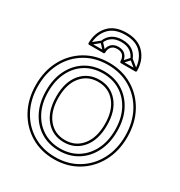

<svg xmlns="http://www.w3.org/2000/svg" viewBox="-214 -1073 1167 1242"><g transform="rotate(30 370.0 -452.0)"><path d="M370 -60Q296 -60 240 -95.5Q184 -131 152.5 -194Q121 -257 121 -341Q121 -341 121 -341Q121 -341 121 -341Q121 -425 152.5 -488Q184 -551 240 -585.5Q296 -620 370 -620Q370 -620 370 -620Q370 -620 370 -620Q444 -620 500 -585Q556 -550 587.5 -487.5Q619 -425 619 -341Q619 -341 619 -341Q619 -341 619 -341Q619 -257 587.5 -194Q556 -131 500 -95.5Q444 -60 370 -60Q370 -60 370 -60Q370 -60 370 -60ZM370 -44Q370 -44 370 -44Q370 -44 370 -44Q448 -44 507.5 -81Q567 -118 601 -185Q635 -252 635 -341Q635 -341 635 -341Q635 -341 635 -341Q635 -430 601 -496Q567 -562 507.5 -599Q448 -636 370 -636Q370 -636 370 -636Q370 -636 370 -636Q292 -636 232.5 -599.5Q173 -563 139 -496.5Q105 -430 105 -341Q105 -341 105 -341Q105 -341 105 -341Q105 -252 139 -185Q173 -118 232.5 -81Q292 -44 370 -44ZM370 -123Q292 -123 244.5 -181.5Q197 -240 197 -341Q197 -442 244.5 -499.5Q292 -557 370 -557Q448 -557 495.5 -499.5Q543 -442 543 -341Q543 -240 495.5 -181.5Q448 -123 370 -123ZM370 4Q275 4 201.5 -40.5Q128 -85 86.5 -163Q45 -241 45 -341Q45 -441 86.5 -518.5Q128 -596 201.5 -640Q275 -684 370 -684Q465 -684 538.5 -640Q612 -596 653.5 -518.5Q695 -441 695 -341Q695 -241 653.5 -163Q612 -85 538.5 -40.5Q465 4 370 4ZM370 -107Q454 -107 506.5 -169.5Q559 -232 559 -341Q559 -449 506.5 -511Q454 -573 370 -573Q286 -573 233.5 -511.5Q181 -450 181 -341Q181 -232 233.5 -169.5Q286 -107 370 -107ZM370 20Q469 20 546 -26.5Q623 -73 667 -154.5Q711 -236 711 -341Q711 -446 667 -527Q623 -608 546 -654Q469 -700 370 -700Q271 -700 194 -654Q117 -608 73 -527Q29 -446 29 -341Q29 -236 73 -154.5Q117 -73 194 -26.5Q271 20 370 20ZM252 -796 266 -790Q277 -820 303.5 -837.5Q330 -855 370 -855Q370 -855 370 -855Q370 -855 370 -855Q411 -855 437 -837.5Q463 -820 474 -790L488 -796Q475 -831 446 -851Q417 -871 370 -871Q370 -871 370 -871Q370 -871 370 -871Q324 -871 294.5 -851Q265 -831 252 -796ZM299 -738 311 -748 265 -798Q263 -801 259.5 -801Q256 -801 254 -799L192 -749L202 -737L264 -787Q266 -789 258.5 -789.5Q251 -790 253 -788ZM538 -737 548 -749 486 -799Q484 -801 480.5 -801Q477 -801 475 -798L429 -748L441 -738L487 -788Q489 -790 481.5 -789.5Q474 -789 476 -787ZM370 -908Q452 -908 493.5 -861Q535 -814 535 -743L543 -751H435L443 -743Q443 -777 424 -798Q405 -819 370 -819Q336 -819 316.5 -798Q297 -777 297 -743L305 -751H197L205 -743Q205 -814 246.5 -861Q288 -908 370 -908ZM370 -924Q281 -924 235 -872Q189 -820 189 -743Q189 -740 191.5 -737.5Q194 -735 197 -735H305Q308 -735 310.5 -737.5Q313 -740 313 -743Q313 -771 327.5 -787Q342 -803 370 -803Q399 -803 413 -787Q427 -771 427 -743Q427 -740 429.5 -737.5Q432 -735 435 -735H543Q546 -735 548.5 -737.5Q551 -740 551 -743Q551 -820 505 -872Q459 -924 370 -924Z"/></g></svg>

Font: Tilt Prism
Style: Regular
Weight: 400
Version: Version 1.000